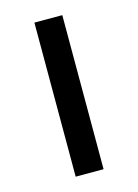

<svg xmlns="http://www.w3.org/2000/svg" viewBox="-83 -537 423 587"><g transform="rotate(-15 128.0 -244.0)"><path d="M83.7 -487.6V0H172V-487.6Z"/></g></svg>

Font: Montserrat Ace
Style: Regular
Weight: 500
Designer: Julieta Ulanovsky
Foundry: Julieta Ulanovsky
Version: Version 1